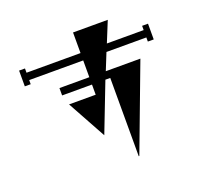

<svg xmlns="http://www.w3.org/2000/svg" viewBox="-147 -988 1294 1226"><g transform="rotate(-20 500.0 -375.0)"><path d="M898 -707H938V-600H898V-628H627L581 -514H816L597 68H593V-464H560L432 -133L288 -395H469V-464H266V-514H469V-628H102V-600H62V-707H102V-678H469V-818H705L648 -678H898Z"/></g></svg>

Font: Chokokutai
Style: Regular
Weight: 400
Designer: 108号,108go
Foundry: Font Zone 108
Version: Version 1.000; ttfautohint (v1.8.3)